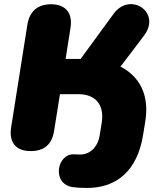

<svg xmlns="http://www.w3.org/2000/svg" viewBox="-20 -736 799 948"><path d="M411 192C557 192 658 105 686 -67L697 -134C720 -272 665 -361 575 -407L691 -560C779 -676 622 -779 541 -668L378 -445H304L328 -598C340 -672 304 -715 232 -715C165 -715 125 -679 115 -613L35 -107C23 -33 59 10 131 10C198 10 236 -22 247 -89L276 -271H368C445 -271 498 -225 482 -128L472 -67C463 -10 424 27 376 27L346 26C261 21 233 173 340 188C362 191 388 192 411 192Z"/></svg>

Font: SN Pro Black
Style: Italic
Weight: 900
Italic angle: -9°
Designer: Tobias Whetton
Foundry: Supernotes
Version: Version 1.001;Glyphs 3.2 (3249)